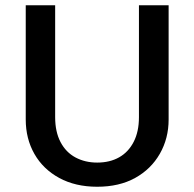

<svg xmlns="http://www.w3.org/2000/svg" viewBox="-20 -700 739 731"><path d="M190 -680H78V-245Q78 -172 111 -114Q144 -56 205.5 -22.5Q267 11 350 11Q434 11 494.5 -22.5Q555 -56 588.5 -114.5Q622 -173 622 -245V-680H509V-254Q509 -199 489 -160Q469 -121 433.5 -101Q398 -81 350 -81Q304 -81 267.5 -100.5Q231 -120 210.5 -159Q190 -198 190 -254Z"/></svg>

Font: Catamaran Thin SemiBold
Style: Regular
Weight: 600
Version: Version 2.000